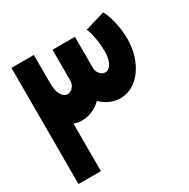

<svg xmlns="http://www.w3.org/2000/svg" viewBox="-178 -974 1123 1139"><g transform="rotate(-30 383.5 -404.5)"><path d="M511.1 -316Q469.1 -316 431.9 -335.2Q394.6 -354.4 365.7 -387.7Q336.9 -421 320.5 -464.6Q304.1 -508.1 304.1 -556.3V-767.1H457.7V-556.3Q457.7 -538.7 465.1 -524.4Q472.6 -510.1 484.6 -502Q496.6 -493.9 511.1 -493.9Q532.6 -493.9 550.3 -521.9Q568 -549.9 568 -602.4Q568 -648.4 560.4 -692.1Q552.9 -735.7 540.1 -769L675.4 -808.6Q689.6 -783.9 700 -749.1Q710.4 -714.3 716 -676.4Q721.6 -638.6 721.6 -602.4Q721.6 -542.3 705.5 -490.2Q689.4 -438.1 660.9 -399.1Q632.3 -360 593.9 -338Q555.6 -316 511.1 -316ZM39.3 0V-795.7H192.9V0ZM249.3 -316Q190 -316 142.2 -353.9Q94.4 -391.7 66.9 -456.8Q39.3 -521.9 39.3 -602.4H192.9Q192.9 -548.9 210.1 -521.4Q227.3 -493.9 249.3 -493.9Q263.9 -493.9 276.4 -502.3Q288.9 -510.7 296.5 -525.2Q304.1 -539.7 304.1 -556.3V-767.1H457.7V-556.3Q457.7 -508.1 440.9 -465.1Q424 -422 395.1 -388.2Q366.3 -354.4 328.7 -335.2Q291.1 -316 249.3 -316Z"/></g></svg>

Font: Alexandria
Style: Regular
Weight: 400
Designer: Mohamed Gaber
Foundry: Kief Type Foundry
Version: Version 5.100